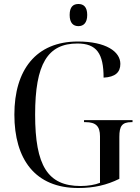

<svg xmlns="http://www.w3.org/2000/svg" viewBox="-20 -932 703 962"><path d="M373 -801C398 -801 417 -817 417 -857C417 -898 398 -912 373 -912C347 -912 329 -898 329 -857C329 -817 347 -801 373 -801ZM372 10C452 10 515 -5 578 -36V-246C578 -300 591 -320 639 -320H644V-330H401V-320H408C460 -320 481 -300 481 -249V-16C456 -6 421 0 384 0C219 0 156 -102 156 -358C156 -612 219 -714 368 -714C464 -714 499 -664 499 -543C558 -546 583 -570 583 -612C583 -674 510 -724 370 -724C160 -724 52 -581 52 -358C52 -134 156 10 372 10Z"/></svg>

Font: Noto Serif Display SemiCondensed
Style: Regular
Weight: 400
Width: 4
Designer: Monotype Design Team
Foundry: Monotype Imaging Inc.
Version: Version 2.009